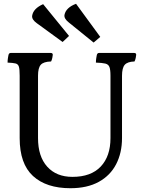

<svg xmlns="http://www.w3.org/2000/svg" viewBox="-20 -1060 765 1015"><path d="M20 -729Q20 -742 22 -753.5Q24 -765 25 -770Q28 -780 36 -780H249Q259 -780 259 -770Q259 -766 256.5 -754Q254 -742 250 -735Q210 -734 195.5 -717.5Q181 -701 181 -660V-330Q181 -233 229.5 -179Q278 -125 363 -125Q461 -125 512.5 -179.5Q564 -234 564 -330V-660Q564 -692 558.5 -706Q553 -720 536.5 -724Q520 -728 487 -729Q487 -742 489 -753.5Q491 -765 492 -770Q495 -780 503 -780H690Q700 -780 700 -770Q700 -766 697.5 -754Q695 -742 691 -735Q654 -734 639.5 -717.5Q625 -701 625 -659V-330Q625 -252 594 -192Q563 -132 502 -98.5Q441 -65 352 -65Q225 -65 154.5 -129.5Q84 -194 84 -330V-660Q84 -693 80 -707Q76 -721 62.5 -724.5Q49 -728 20 -729ZM175 -937Q147 -957 150 -977Q156 -1015 208 -1038L345 -870L311 -838ZM344 -941Q317 -962 321 -982Q329 -1020 382 -1040L510 -865L475 -835Z"/></svg>

Font: Gowun Batang
Style: Bold
Weight: 700
Designer: Yanghee Ryu
Foundry: Yanghee Ryu
Version: Version 2.000